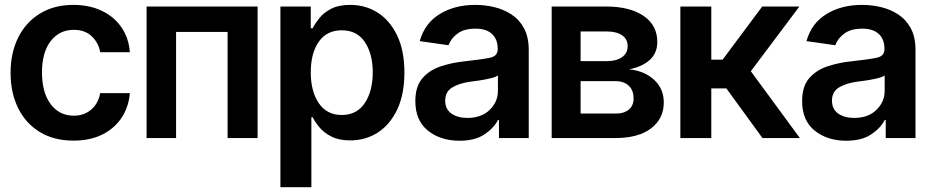

<svg xmlns="http://www.w3.org/2000/svg" viewBox="-20 -573 3868 797"><path d="M285.2 10.7Q203.6 10.7 145 -25.1Q86.4 -61 55.2 -124.5Q23.9 -188 23.9 -270.5Q23.9 -354 55.7 -417.5Q87.4 -481 146 -516.8Q204.6 -552.7 284.2 -552.7Q351.1 -552.7 402.3 -528.3Q453.6 -503.9 484.1 -459.7Q514.6 -415.5 519 -356.4H396Q388.7 -396 360.6 -422.6Q332.5 -449.2 286.1 -449.2Q226.6 -449.2 190.4 -402.3Q154.3 -355.5 154.3 -272.5Q154.3 -189 190.2 -140.9Q226.1 -92.8 286.1 -92.8Q328.6 -92.8 358.2 -117.7Q387.7 -142.6 396 -186.5H519Q514.2 -128.4 484.6 -84Q455.1 -39.6 404.3 -14.4Q353.5 10.7 285.2 10.7Z M588.4 0V-545.9H1049.3V0H924.8V-440.4H710.9V0Z M1144 204.1V-545.9H1270V-455.6H1277.8Q1287.6 -475.1 1305.7 -497.8Q1323.7 -520.5 1354.7 -536.6Q1385.7 -552.7 1434.1 -552.7Q1497.1 -552.7 1547.9 -520.5Q1598.6 -488.3 1628.7 -425.5Q1658.7 -362.8 1658.7 -272Q1658.7 -182.1 1629.2 -119.1Q1599.6 -56.2 1548.8 -23.2Q1498 9.8 1433.6 9.8Q1387.2 9.8 1356.2 -5.9Q1325.2 -21.5 1306.4 -43.9Q1287.6 -66.4 1277.8 -86.4H1272.5V204.1ZM1398.4 -95.7Q1461.9 -95.7 1494.6 -145.8Q1527.3 -195.8 1527.3 -272.5Q1527.3 -348.6 1494.9 -397.9Q1462.4 -447.3 1398.4 -447.3Q1336.4 -447.3 1303.2 -399.7Q1270 -352.1 1270 -272.5Q1270 -193.4 1303.5 -144.5Q1336.9 -95.7 1398.4 -95.7Z M1887.2 11.2Q1808.6 11.2 1756.3 -30.8Q1704.1 -72.8 1704.1 -153.3Q1704.1 -214.8 1733.9 -248.8Q1763.7 -282.7 1811 -298.1Q1858.4 -313.5 1911.1 -318.8Q1983.4 -326.7 2014.6 -333.5Q2045.9 -340.3 2045.9 -368.2V-370.6Q2045.9 -410.2 2022.2 -432.1Q1998.5 -454.1 1954.1 -454.1Q1906.7 -454.1 1879.2 -433.6Q1851.6 -413.1 1841.8 -385.3L1722.2 -402.3Q1743.2 -476.6 1805.2 -514.6Q1867.2 -552.7 1953.1 -552.7Q1992.2 -552.7 2031.5 -543.5Q2070.8 -534.2 2103.3 -512.9Q2135.7 -491.7 2155.3 -455.6Q2174.8 -419.4 2174.8 -365.2V0H2051.3V-75.2H2047.4Q2029.8 -41 1990.5 -14.9Q1951.2 11.2 1887.2 11.2ZM1919.9 -83.5Q1978.5 -83.5 2012.7 -116.9Q2046.9 -150.4 2046.9 -195.8V-259.8Q2038.6 -253.4 2016.6 -248Q1994.6 -242.7 1970.2 -239Q1945.8 -235.4 1928.7 -233.4Q1885.7 -227.1 1856.9 -209.7Q1828.1 -192.4 1828.1 -155.3Q1828.1 -119.6 1854 -101.6Q1879.9 -83.5 1919.9 -83.5Z M2270 0V-545.9H2499Q2595.7 -545.4 2652.1 -506.6Q2708.5 -467.8 2708.5 -398.9Q2708.5 -352.5 2676.8 -324Q2645 -295.4 2590.8 -285.2Q2654.3 -279.3 2694.8 -242.2Q2735.4 -205.1 2735.4 -147.9Q2735.4 -80.6 2682.9 -40.3Q2630.4 0 2534.2 0ZM2390.1 -319.3H2501.5Q2540.5 -319.8 2563 -336.4Q2585.4 -353 2585.4 -381.8Q2585.4 -410.6 2562.3 -426.5Q2539.1 -442.4 2499 -442.4H2390.1ZM2390.1 -101.6H2534.2Q2569.8 -101.1 2590.1 -117.9Q2610.4 -134.8 2609.9 -164.1Q2610.4 -197.8 2590.1 -217Q2569.8 -236.3 2534.2 -236.3H2390.1Z M2804.2 0V-545.9H2932.6V-325.2H2979.5L3144 -545.9H3298.3L3096.7 -277.3L3300.3 0H3145L2995.1 -206.1H2932.6V0Z M3492.7 11.2Q3414.1 11.2 3361.8 -30.8Q3309.6 -72.8 3309.6 -153.3Q3309.6 -214.8 3339.4 -248.8Q3369.1 -282.7 3416.5 -298.1Q3463.9 -313.5 3516.6 -318.8Q3588.9 -326.7 3620.1 -333.5Q3651.4 -340.3 3651.4 -368.2V-370.6Q3651.4 -410.2 3627.7 -432.1Q3604 -454.1 3559.6 -454.1Q3512.2 -454.1 3484.6 -433.6Q3457 -413.1 3447.3 -385.3L3327.6 -402.3Q3348.6 -476.6 3410.6 -514.6Q3472.7 -552.7 3558.6 -552.7Q3597.7 -552.7 3637 -543.5Q3676.3 -534.2 3708.7 -512.9Q3741.2 -491.7 3760.7 -455.6Q3780.3 -419.4 3780.3 -365.2V0H3656.7V-75.2H3652.8Q3635.3 -41 3595.9 -14.9Q3556.6 11.2 3492.7 11.2ZM3525.4 -83.5Q3584 -83.5 3618.2 -116.9Q3652.3 -150.4 3652.3 -195.8V-259.8Q3644 -253.4 3622.1 -248Q3600.1 -242.7 3575.7 -239Q3551.3 -235.4 3534.2 -233.4Q3491.2 -227.1 3462.4 -209.7Q3433.6 -192.4 3433.6 -155.3Q3433.6 -119.6 3459.5 -101.6Q3485.4 -83.5 3525.4 -83.5Z"/></svg>

Font: Inter Tight SemiBold
Style: Regular
Weight: 600
Designer: Rasmus Andersson
Foundry: rsms
Version: Version 3.004; ttfautohint (v1.8.4.7-5d5b)